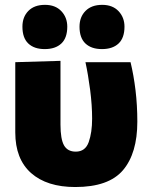

<svg xmlns="http://www.w3.org/2000/svg" viewBox="-20 -757 618 792"><path d="M290.5 14.5Q173.5 14.5 108.2 -43.2Q43 -101 43 -211V-500.5L229.5 -506V-243Q229.5 -183 244.2 -157.2Q259 -131.5 292.5 -131.5Q332 -131.5 346 -171Q360 -210.5 360 -267.5Q360 -323 351.8 -386.5Q343.5 -450 332.5 -500.5H518.5Q531.5 -447 539 -384.8Q546.5 -322.5 546.5 -255Q546.5 -125 487.5 -55.2Q428.5 14.5 290.5 14.5ZM400.5 -554.5Q357 -554.5 332.5 -577.5Q308 -600.5 308 -647Q308 -687 332.8 -712Q357.5 -737 401.5 -737Q444.5 -737 469 -711Q493.5 -685 493.5 -647Q493.5 -600.5 469 -577.5Q444.5 -554.5 400.5 -554.5ZM164.5 -554.5Q121 -554.5 96.8 -577.5Q72.5 -600.5 72.5 -647Q72.5 -687 97 -712Q121.5 -737 165.5 -737Q208.5 -737 233 -711Q257.5 -685 257.5 -647Q257.5 -600.5 233 -577.5Q208.5 -554.5 164.5 -554.5Z"/></svg>

Font: Commissioner ExtraBold
Style: Regular
Weight: 800
Designer: Kostas Bartsokas
Foundry: Kostas Bartsokas
Version: Version 1.000; ttfautohint (v1.8.3)